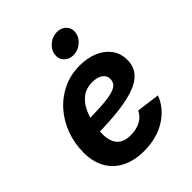

<svg xmlns="http://www.w3.org/2000/svg" viewBox="-217 -891 1025 1025"><g transform="rotate(-45 295.0 -378.5)"><path d="M269.4 11.7Q196.7 11.7 144 -14.9Q91.3 -41.5 62.9 -91.4Q34.6 -141.2 34.6 -210.9Q34.6 -280 57.4 -342.1Q80.2 -404.1 122.1 -451.9Q164.1 -499.8 221.6 -527.4Q279.1 -555 348.5 -555Q406.2 -555 451.9 -535.9Q497.5 -516.8 523.9 -481.2Q550.3 -445.7 550.3 -396Q550.3 -345.1 520.5 -312.3Q490.8 -279.4 432.7 -261Q374.6 -242.6 289.6 -235.3Q204.6 -228 94 -228L109.2 -316.6Q202.7 -316.6 262.4 -319.7Q322.1 -322.9 355.1 -331Q388.1 -339.1 401.1 -353.2Q414.1 -367.2 414.1 -388.8Q414.1 -414.7 392.5 -429.7Q370.8 -444.7 333.4 -444.7Q285.6 -444.7 254.8 -419.9Q224 -395.2 206.9 -357.5Q189.7 -319.8 182.7 -279.7Q175.7 -239.5 175.7 -208.5Q175.7 -177.4 185.3 -152.4Q195 -127.5 217.9 -113Q240.8 -98.6 280 -98.6Q322 -98.6 354 -115.9Q385.9 -133.2 399.8 -164.1L531.4 -146.7Q504.6 -75.1 435 -31.7Q365.5 11.7 269.4 11.7ZM364.4 -617.1Q331.3 -617.1 311.5 -639.2Q291.6 -661.3 296.7 -692.3Q301.8 -723.9 329.1 -745.7Q356.4 -767.5 389.5 -767.5Q422.8 -767.5 442.7 -745.7Q462.6 -723.8 457.3 -692.3Q452.3 -661.3 425 -639.2Q397.7 -617.1 364.4 -617.1Z"/></g></svg>

Font: Adwaita Sans
Style: Italic
Weight: 400
Italic angle: -9.39999°
Designer: Rasmus Andersson
Foundry: rsms
Version: Version 4.001;git-9221beed3